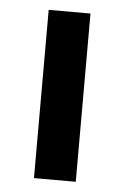

<svg xmlns="http://www.w3.org/2000/svg" viewBox="-42 -507 350 540"><g transform="rotate(5 133.0 -237.5)"><path d="M74 0V-475H192V0Z"/></g></svg>

Font: Mukta Malar SemiBold
Style: Regular
Weight: 600
Designer: Aadarsh Rajan, Girish Dalvi, Yashodeep Gholap
Foundry: Ek Type
Version: Version 2.538;PS 1.000;hotconv 16.6.51;makeotf.lib2.5.65220;